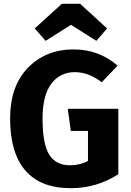

<svg xmlns="http://www.w3.org/2000/svg" viewBox="-20 -969 685 1006"><path d="M219 -755 162 -820 304 -949H400L541 -820L485 -755L352 -839ZM365 -710Q499 -710 596 -625L513 -538Q444 -591 372 -591Q295 -591 249 -530.5Q203 -470 203 -347Q203 -214 238 -158.5Q273 -103 347 -103Q399 -103 441 -126V-283H351L335 -399H600V-56Q486 17 351 17Q193 17 113 -75.5Q33 -168 33 -347Q33 -518 126.5 -614Q220 -710 365 -710Z"/></svg>

Font: FiraGO
Style: Bold
Weight: 700
Designer: bBox Type
Foundry: bBox Type GmbH
Version: Version 1.001;PS 001.001;hotconv 1.0.88;makeotf.lib2.5.64775